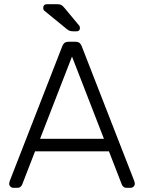

<svg xmlns="http://www.w3.org/2000/svg" viewBox="-20 -900 690 920"><path d="M44 0Q36 0 30 -6Q24 -12 24 -20L26 -31L279 -680Q287 -700 308 -700H342Q363 -700 371 -680L624 -31L626 -20Q626 -12 620 -6Q614 0 606 0H586Q577 0 571.5 -5Q566 -10 564 -15L502 -175H148L86 -15Q84 -10 78.5 -5Q73 0 64 0ZM172 -235H478L325 -629ZM332 -750Q321 -750 315 -752Q309 -754 301 -760L192 -849Q187 -854 187 -861Q187 -880 206 -880H252Q266 -880 273 -876.5Q280 -873 289 -862L358 -779Q363 -774 363 -766Q363 -750 347 -750Z"/></svg>

Font: Rubik AZ
Style: Regular
Weight: 300
Designer: Hubert and Fischer
Foundry: Hubert & Fischer
Version: Version 2.000